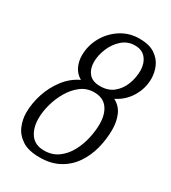

<svg xmlns="http://www.w3.org/2000/svg" viewBox="-181 -825 829 929"><g transform="rotate(30 233.5 -361.0)"><path d="M188 8.3Q125.5 8.3 89.8 -15.4Q54.2 -39.1 39.6 -74.7Q24.9 -110.4 24.9 -147Q24.9 -199.2 42.2 -252.7Q59.6 -306.2 93.3 -350.1Q127 -394 174.8 -416.5Q146 -433.1 132.8 -461.4Q119.6 -489.7 119.6 -521Q119.6 -576.7 146.2 -624.5Q172.9 -672.4 218.8 -701.9Q264.6 -731.4 321.8 -731.4Q376 -731.4 407.7 -710.4Q439.5 -689.5 453.4 -657.5Q467.3 -625.5 467.3 -591.3Q467.3 -536.6 438.7 -489.5Q410.2 -442.4 360.4 -418Q396.5 -398.9 411.6 -363.3Q426.8 -327.6 426.8 -283.7Q426.8 -229 413.1 -176.8Q399.4 -124.5 370.6 -82.8Q341.8 -41 296.6 -16.4Q251.5 8.3 188 8.3ZM190.4 -31.2Q235.8 -31.2 268.3 -54.9Q300.8 -78.6 321 -116Q341.3 -153.3 350.8 -195.6Q360.4 -237.8 360.4 -275.4Q360.4 -331.1 335.7 -364Q311 -397 261.7 -397Q220.2 -397 188.5 -372.8Q156.7 -348.6 134.8 -311Q112.8 -273.4 101.6 -231.7Q90.3 -189.9 90.3 -154.3Q90.3 -99.6 115.2 -65.4Q140.1 -31.2 190.4 -31.2ZM269.5 -436.5Q314.5 -436.5 343.8 -460.4Q373 -484.4 387.5 -521.7Q401.9 -559.1 401.9 -598.6Q401.9 -637.7 381.1 -664.8Q360.4 -691.9 318.8 -691.9Q278.3 -691.9 248.3 -665.3Q218.3 -638.7 202.1 -599.6Q186 -560.5 186 -523.9Q186 -485.8 206.3 -461.2Q226.6 -436.5 269.5 -436.5Z"/></g></svg>

Font: Dai Banna SIL Light
Style: Italic
Weight: 300
Italic angle: -11°
Designer: Victor Gaultney
Foundry: SIL International
Version: Version 4.000